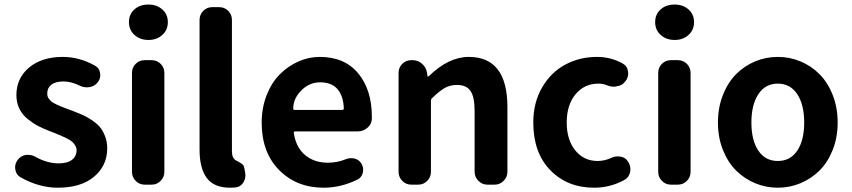

<svg xmlns="http://www.w3.org/2000/svg" viewBox="-20 -830 3829 863"><path d="M239.3 13.7Q155.3 13.7 72.3 -33.2Q52.7 -43.9 48.8 -68.4Q47.9 -73.2 47.9 -77.1Q47.9 -95.7 59.6 -111.3Q73.2 -129.9 96.7 -133.8Q102.5 -133.8 107.4 -133.8Q125 -133.8 139.6 -125Q192.4 -95.7 243.2 -95.7Q283.2 -95.7 303.7 -111.8Q324.2 -127.9 324.2 -155.3Q324.2 -166 317.9 -176.3Q311.5 -186.5 303.7 -193.4Q295.9 -200.2 279.3 -208.5Q262.7 -216.8 252 -221.2Q241.2 -225.6 219.7 -234.4Q210.9 -237.3 207 -239.3Q175.8 -251 152.3 -263.2Q128.9 -275.4 104.5 -294.9Q80.1 -314.5 66.9 -341.8Q53.7 -369.1 53.7 -402.3Q53.7 -478.5 110.8 -526.4Q168 -574.2 261.7 -574.2Q336.9 -574.2 406.2 -535.2Q426.8 -524.4 429.7 -502Q430.7 -497.1 430.7 -492.2Q430.7 -474.6 419.9 -460.9Q406.2 -442.4 382.8 -438.5Q377 -437.5 370.1 -437.5Q354.5 -437.5 339.8 -444.3Q300.8 -463.9 265.6 -463.9Q229.5 -463.9 210.9 -449.2Q192.4 -434.6 192.4 -410.2Q192.4 -403.3 193.8 -397.5Q195.3 -391.6 199.7 -386.2Q204.1 -380.9 208 -376.5Q211.9 -372.1 220.2 -367.7Q228.5 -363.3 233.9 -360.4Q239.3 -357.4 250.5 -353Q261.7 -348.6 267.6 -346.2Q273.4 -343.8 286.6 -338.9Q299.8 -334 305.7 -332Q333 -321.3 351.1 -313.5Q369.1 -305.7 392.1 -290.5Q415 -275.4 428.7 -259.3Q442.4 -243.2 452.1 -218.3Q461.9 -193.4 461.9 -163.1Q461.9 -85.9 403.3 -36.1Q344.7 13.7 239.3 13.7Z M630.9 0Q606.4 0 589.8 -17.1Q573.2 -34.2 573.2 -57.6V-502Q573.2 -526.4 589.8 -543Q606.4 -559.6 630.9 -559.6H661.1Q685.5 -559.6 702.1 -543Q718.8 -526.4 718.8 -502V-57.6Q718.8 -34.2 702.1 -17.1Q685.5 0 661.1 0ZM647.5 -650.4Q609.4 -650.4 584.5 -672.9Q559.6 -695.3 559.6 -730.5Q559.6 -765.6 584 -787.6Q608.4 -809.6 647.5 -809.6Q684.6 -809.6 709.5 -787.6Q734.4 -765.6 734.4 -730.5Q734.4 -695.3 709.5 -672.9Q684.6 -650.4 647.5 -650.4Z M1014.6 13.7Q941.4 13.7 909.2 -30.3Q877 -74.2 877 -157.2V-740.2Q877 -764.6 893.6 -781.2Q910.2 -797.9 934.6 -797.9H964.8Q989.3 -797.9 1005.9 -781.2Q1022.5 -764.6 1022.5 -740.2V-150.4Q1022.5 -119.1 1040 -109.4Q1041 -108.4 1048.8 -104.5Q1056.6 -100.6 1059.6 -98.6Q1062.5 -96.7 1067.9 -92.8Q1073.2 -88.9 1075.2 -84.5Q1077.1 -80.1 1078.1 -75.2L1082 -53.7Q1083 -47.9 1083 -42Q1083 -24.4 1073.2 -8.8Q1060.5 10.7 1037.1 12.7Q1026.4 13.7 1014.6 13.7Z M1434.6 13.7Q1313.5 13.7 1234.9 -65.4Q1156.2 -144.5 1156.2 -279.3Q1156.2 -344.7 1178.2 -401.4Q1200.2 -458 1236.8 -495.1Q1273.4 -532.2 1320.3 -553.2Q1367.2 -574.2 1417 -574.2Q1529.3 -574.2 1590.3 -500Q1651.4 -425.8 1651.4 -305.7Q1651.4 -300.8 1651.4 -295.9Q1650.4 -271.5 1631.3 -255.4Q1612.3 -239.3 1586.9 -239.3H1306.6Q1298.8 -239.3 1300.8 -231.4Q1310.5 -167 1351.6 -132.8Q1392.6 -98.6 1454.1 -98.6Q1495.1 -98.6 1534.2 -114.3Q1545.9 -119.1 1557.6 -119.1Q1566.4 -119.1 1574.2 -117.2Q1595.7 -111.3 1605.5 -92.8Q1612.3 -80.1 1612.3 -66.4Q1612.3 -52.7 1605.5 -40.5Q1598.6 -28.3 1585.9 -22.5Q1511.7 13.7 1434.6 13.7ZM1297.9 -341.8Q1297.9 -335.9 1304.7 -335.9H1517.6Q1525.4 -335.9 1525.4 -342.8Q1525.4 -342.8 1525.4 -342.8Q1523.4 -398.4 1497.1 -429.2Q1470.7 -460 1418.9 -460Q1375 -460 1340.8 -429.7Q1297.9 -390.6 1297.9 -341.8Z M1829.1 0Q1804.7 0 1788.1 -17.1Q1771.5 -34.2 1771.5 -57.6V-502Q1771.5 -526.4 1788.1 -543Q1804.7 -559.6 1829.1 -559.6H1834Q1858.4 -559.6 1877 -543.5Q1895.5 -527.3 1899.4 -502.9L1901.4 -488.3Q1901.4 -486.3 1903.3 -486.3Q1905.3 -486.3 1907.2 -487.3Q1996.1 -574.2 2086.9 -574.2Q2260.7 -574.2 2260.7 -348.6V-57.6Q2260.7 -34.2 2243.7 -17.1Q2226.6 0 2203.1 0H2170.9Q2147.5 0 2130.4 -17.1Q2113.3 -34.2 2113.3 -57.6V-331.1Q2113.3 -394.5 2094.7 -421.4Q2076.2 -448.2 2034.2 -448.2Q2002.9 -448.2 1979 -434.6Q1955.1 -420.9 1922.9 -389.6Q1917 -384.8 1917 -377.9V-57.6Q1917 -34.2 1900.4 -17.1Q1883.8 0 1859.4 0Z M2650.4 13.7Q2530.3 13.7 2453.6 -64.9Q2377 -143.6 2377 -279.3Q2377 -369.1 2417 -437.5Q2457 -505.9 2521.5 -540Q2585.9 -574.2 2663.1 -574.2Q2725.6 -574.2 2778.3 -544.9Q2799.8 -533.2 2802.7 -508.8Q2803.7 -504.9 2803.7 -500Q2803.7 -481.4 2792 -465.8L2790 -463.9Q2777.3 -445.3 2752.9 -442.4Q2746.1 -440.4 2739.3 -440.4Q2722.7 -440.4 2707 -447.3Q2689.5 -454.1 2669.9 -454.1Q2606.4 -454.1 2566.9 -406.2Q2527.3 -358.4 2527.3 -279.3Q2527.3 -201.2 2565.9 -153.8Q2604.5 -106.4 2666 -106.4Q2696.3 -106.4 2727.5 -120.1Q2741.2 -127 2755.9 -127Q2762.7 -127 2770.5 -126Q2793 -121.1 2803.7 -102.5Q2813.5 -86.9 2813.5 -70.3Q2813.5 -63.5 2812.5 -57.6Q2807.6 -33.2 2787.1 -21.5Q2723.6 13.7 2650.4 13.7Z M2996.1 0Q2971.7 0 2955.1 -17.1Q2938.5 -34.2 2938.5 -57.6V-502Q2938.5 -526.4 2955.1 -543Q2971.7 -559.6 2996.1 -559.6H3026.4Q3050.8 -559.6 3067.4 -543Q3084 -526.4 3084 -502V-57.6Q3084 -34.2 3067.4 -17.1Q3050.8 0 3026.4 0ZM3012.7 -650.4Q2974.6 -650.4 2949.7 -672.9Q2924.8 -695.3 2924.8 -730.5Q2924.8 -765.6 2949.2 -787.6Q2973.6 -809.6 3012.7 -809.6Q3049.8 -809.6 3074.7 -787.6Q3099.6 -765.6 3099.6 -730.5Q3099.6 -695.3 3074.7 -672.9Q3049.8 -650.4 3012.7 -650.4Z M3207 -279.3Q3207 -346.7 3229.5 -403.3Q3252 -460 3289.1 -497.1Q3326.2 -534.2 3374.5 -554.2Q3422.9 -574.2 3476.1 -574.2Q3529.3 -574.2 3577.6 -554.2Q3626 -534.2 3663.1 -497.1Q3700.2 -460 3722.7 -403.3Q3745.1 -346.7 3745.1 -279.3Q3745.1 -211.9 3722.7 -155.8Q3700.2 -99.6 3663.1 -63Q3626 -26.4 3577.6 -6.3Q3529.3 13.7 3476.1 13.7Q3422.9 13.7 3374.5 -6.3Q3326.2 -26.4 3289.1 -63Q3252 -99.6 3229.5 -155.8Q3207 -211.9 3207 -279.3ZM3594.7 -279.3Q3594.7 -359.4 3563.5 -406.7Q3532.2 -454.1 3476.1 -454.1Q3419.9 -454.1 3388.7 -406.7Q3357.4 -359.4 3357.4 -279.3Q3357.4 -199.2 3388.7 -152.8Q3419.9 -106.4 3476.1 -106.4Q3532.2 -106.4 3563.5 -152.8Q3594.7 -199.2 3594.7 -279.3Z"/></svg>

Font: Gen Jyuu Gothic Bold
Style: Bold
Weight: 700
Designer: [Source Han Sans]
Ryoko NISHIZUKA  (kana & ideographs); Paul D. Hunt (Latin, Greek & Cyrillic); Wenlong ZHANG  (bopomofo
Version: Version 1.002.20150607